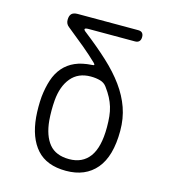

<svg xmlns="http://www.w3.org/2000/svg" viewBox="-110 -820 820 919"><g transform="rotate(15 300.0 -360.0)"><path d="M224 -654Q291 -602 343 -554Q395 -506 430.5 -457Q466 -408 484.5 -355.5Q503 -303 503 -242Q503 -116 450 -53Q397 10 301 10Q205 10 155.5 -45.5Q106 -101 97 -202Q95 -227 95 -252Q95 -277 97 -302Q102 -349 114.5 -387Q127 -425 150.5 -452Q174 -479 208 -494Q242 -509 291 -512Q300 -512 301 -515Q302 -518 296 -524Q265 -554 226 -586.5Q187 -619 138 -658Q130 -664 126 -672Q122 -680 122 -690Q122 -711 131.5 -720.5Q141 -730 162 -730H461Q475 -730 481.5 -723Q488 -716 488 -703Q488 -689 481 -681.5Q474 -674 460 -674H231Q214 -674 212 -669Q210 -664 224 -654ZM380 -428Q368 -445 347 -451Q326 -457 300 -457Q238 -457 203 -415Q168 -373 162 -302Q160 -277 160 -252Q160 -227 162 -202Q169 -128 202 -88Q235 -48 301 -48Q367 -48 402 -95.5Q437 -143 437 -242Q437 -271 434.5 -295.5Q432 -320 425.5 -341.5Q419 -363 408 -384Q397 -405 380 -428Z"/></g></svg>

Font: Maple Mono NL ExtraLight
Style: Regular
Weight: 275
Monospace: yes
Designer: subframe7536
Version: Version 7.000